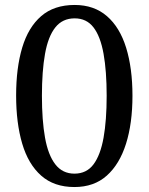

<svg xmlns="http://www.w3.org/2000/svg" viewBox="-20 -744 599 774"><path d="M280 10Q198 10 146 -36Q94 -82 69.5 -165Q45 -248 45 -359Q45 -470 69.5 -552Q94 -634 146 -679Q198 -724 281 -724Q359 -724 411 -679Q463 -634 488.5 -551.5Q514 -469 514 -358Q514 -247 488 -164.5Q462 -82 410.5 -36Q359 10 280 10ZM280 -44Q329 -44 357 -81.5Q385 -119 397.5 -189Q410 -259 410 -358Q410 -457 397.5 -527Q385 -597 357 -633.5Q329 -670 281 -670Q232 -670 203 -633.5Q174 -597 161.5 -527Q149 -457 149 -358Q149 -259 161.5 -189Q174 -119 203 -81.5Q232 -44 280 -44Z"/></svg>

Font: Noto Serif Myanmar
Style: Regular
Weight: 400
Designer: Ben Mitchell and the Monotype Design Team
Foundry: Monotype Imaging Inc.
Version: Version 2.106